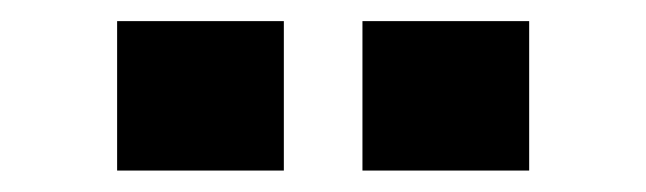

<svg xmlns="http://www.w3.org/2000/svg" viewBox="-20 -740 606 180"><path d="M89.8 -580.1V-720.2H246.1V-580.1ZM319.8 -580.1V-720.2H476.1V-580.1Z"/></svg>

Font: Rawline Black
Style: Regular
Weight: 900
Designer: Matt McInerney, Pablo Impallari, Rodrigo Fuenzalida
Foundry: Matt McInerney, Pablo Impallari, Rodrigo Fuenzalida
Version: Version 4.020;PS 004.020;hotconv 1.0.88;makeotf.lib2.5.64775